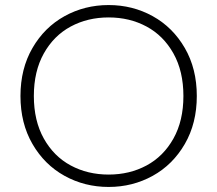

<svg xmlns="http://www.w3.org/2000/svg" viewBox="-20 -730 860 760"><path d="M61 -350Q61 -458 108.5 -540Q156 -622 235.5 -666Q315 -710 410 -710Q505 -710 584.5 -666Q664 -622 711.5 -540Q759 -458 759 -350Q759 -242 711.5 -160Q664 -78 584.5 -34Q505 10 410 10Q315 10 235.5 -34Q156 -78 108.5 -160Q61 -242 61 -350ZM706 -350Q706 -448 666.5 -518.5Q627 -589 560 -625Q493 -661 410 -661Q327 -661 260 -625Q193 -589 153.5 -518.5Q114 -448 114 -350Q114 -252 153.5 -181.5Q193 -111 260 -75Q327 -39 410 -39Q493 -39 560 -75Q627 -111 666.5 -181.5Q706 -252 706 -350Z"/></svg>

Font: Kodchasan ExtraLight
Style: Regular
Weight: 275
Version: Version 1.000; ttfautohint (v1.6)